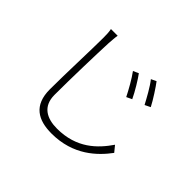

<svg xmlns="http://www.w3.org/2000/svg" viewBox="-166 -1025 1333 1333"><g transform="rotate(45 500.0 -358.5)"><path d="M245 -761C250 -738 251 -712 251 -681C251 -567 241 -320 241 -165C241 -8 334 44 466 44C679 44 800 -76 869 -169L833 -213C764 -112 661 -7 469 -7C368 -7 291 -48 291 -161C291 -325 298 -565 303 -681C306 -710 306 -734 311 -761ZM687 -711C719 -672 759 -598 783 -553L824 -573C800 -620 749 -698 725 -729ZM559 -663C591 -620 630 -550 654 -502L694 -521C671 -571 623 -649 599 -681Z"/></g></svg>

Font: Spoqa Han Sans Neo Light
Style: Regular
Weight: 300
Designer: [Spoqa Han Sans Neo] Dong-huui Kim  Younghwa Kang  Yujin Lee  [Noto Sans] Ryoko NISHIZUKA  (kana & ideographs); Paul D. 
Foundry: Spoqa (http://www.spoqa-han-sans.com)
Version: Version 1.000